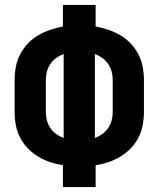

<svg xmlns="http://www.w3.org/2000/svg" viewBox="-20 -755 640 775"><path d="M234 0V-88Q208 -92 182.5 -100.5Q157 -109 134 -123Q111 -137 92.5 -156Q74 -175 61.5 -199Q49 -223 44 -249.5Q39 -276 39 -302V-433Q39 -459 44 -485.5Q49 -512 61.5 -536Q74 -560 92.5 -579.5Q111 -599 134 -612.5Q157 -626 182.5 -634.5Q208 -643 234 -648V-735H366V-648Q392 -643 417.5 -634.5Q443 -626 466 -612.5Q489 -599 507.5 -579.5Q526 -560 538.5 -536Q551 -512 556 -485.5Q561 -459 561 -433V-302Q561 -276 556 -249.5Q551 -223 538.5 -199Q526 -175 507.5 -156Q489 -137 466 -123Q443 -109 417.5 -100.5Q392 -92 366 -88V0ZM237 -198V-537Q221 -531 207 -521Q193 -511 183.5 -497Q174 -483 169.5 -466.5Q165 -450 165 -433V-302Q165 -285 169.5 -268.5Q174 -252 183.5 -238Q193 -224 207 -214Q221 -204 237 -198ZM363 -198Q379 -204 393 -214Q407 -224 416.5 -238Q426 -252 430.5 -268.5Q435 -285 435 -302V-433Q435 -450 430.5 -466.5Q426 -483 416.5 -497Q407 -511 393 -521Q379 -531 363 -537Z"/></svg>

Font: Iosevka Custom XBdEx
Style: Regular
Weight: 800
Width: 7
Monospace: yes
Designer: Belleve Invis
Foundry: Belleve Invis
Version: Version 11.2.4; ttfautohint (v1.8.4)